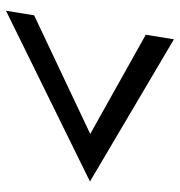

<svg xmlns="http://www.w3.org/2000/svg" viewBox="-0 -590 594 633"><g transform="rotate(-90 296.5 -273.0)"><path d="M578.1 -549.8 563 -457 171.9 -272 499 -88.9 483.9 3.9 15.1 -272.9Z"/></g></svg>

Font: Stilu
Style: Italic
Weight: 400
Italic angle: -10°
Designer: Genilson Lima Santos
Foundry: Genilson Lima Santos
Version: Version 1.200;PS 001.200;hotconv 1.0.88;makeotf.lib2.5.64775